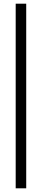

<svg xmlns="http://www.w3.org/2000/svg" viewBox="-20 -770 227 1040"><path d="M65 250H122V-750H65Z"/></svg>

Font: Prida01
Style: Bold
Weight: 700
Designer: gluk
Foundry: gluk
Version: Version 00.072